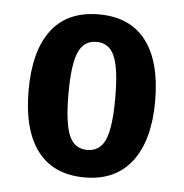

<svg xmlns="http://www.w3.org/2000/svg" viewBox="-41 -490 520 543"><g transform="rotate(5 219.0 -218.5)"><path d="M218.8 12.7Q129.9 12.7 84.5 -46.9Q39.1 -106.4 39.1 -218.8Q39.1 -331.1 84.5 -390.6Q129.9 -450.2 218.8 -450.2Q307.6 -450.2 353 -390.6Q398.4 -331.1 398.4 -219.7Q398.4 -108.4 352.1 -47.9Q305.7 12.7 218.8 12.7ZM218.8 -65.4Q254.9 -65.4 270 -100.1Q285.2 -134.8 285.2 -218.3Q285.2 -301.8 270 -336.9Q254.9 -372.1 218.8 -372.1Q182.6 -372.1 167.5 -336.9Q152.3 -301.8 152.3 -218.8Q152.3 -135.7 167.5 -100.6Q182.6 -65.4 218.8 -65.4Z"/></g></svg>

Font: Sudo Variable
Style: Regular
Weight: 400
Monospace: yes
Designer: Jens Kutilek
Foundry: Jens Kutilek
Version: Version 0.040